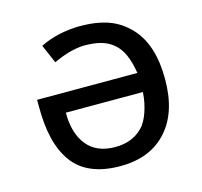

<svg xmlns="http://www.w3.org/2000/svg" viewBox="-106 -841 1019 968"><g transform="rotate(-15 403.5 -357.5)"><path d="M386.2 -625Q313.5 -623 224.6 -581.1L182.6 -678.2Q272 -722.7 388.2 -725.1Q476.1 -725.1 538.6 -703.1Q601.1 -681.2 649.4 -629.9Q737.3 -537.6 737.3 -356Q737.3 -182.6 650.4 -86.9Q563.5 9.8 407.2 9.8Q319.8 9.8 257.3 -17.1Q194.8 -43.9 157.7 -96.7Q120.6 -149.4 103.8 -220.5Q86.9 -291.5 86.9 -386.7V-421.9H610.4Q601.1 -480 583.5 -519.3Q565.9 -558.6 537.6 -582Q509.3 -605.5 473.1 -615.2Q437 -625 386.2 -625ZM407.2 -89.8Q494.6 -89.8 549.3 -144Q575.7 -170.4 592.5 -220Q609.4 -269.5 612.3 -321.8H210Q210 -212.4 260.3 -151.1Q310.5 -89.8 407.2 -89.8Z"/></g></svg>

Font: Open Sans
Style: SemiBold
Weight: 600
Foundry: Ascender Corporation
Version: Version 1.10